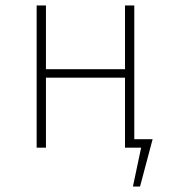

<svg xmlns="http://www.w3.org/2000/svg" viewBox="-20 -540 625 702"><path d="M471 -31H538L492 142H466L496 0H437V-256H148V0H114V-520H148V-287H437V-520H471Z"/></svg>

Font: Fira Sans UltraLight
Style: Regular
Weight: 200
Designer: Carrois Corporate & Edenspiekermann AG
Foundry: Carrois Corporate GbR & Edenspiekermann AG
Version: Version 4.106;PS 004.106;hotconv 1.0.70;makeotf.lib2.5.58329